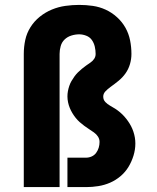

<svg xmlns="http://www.w3.org/2000/svg" viewBox="-20 -763 640 783"><path d="M77 0V-543Q77 -572 83 -600Q89 -628 104.5 -652.5Q120 -677 142.5 -695Q165 -713 191.5 -724Q218 -735 246.5 -739Q275 -743 303 -743Q331 -743 358.5 -739Q386 -735 411 -723.5Q436 -712 457 -693Q478 -674 491.5 -650Q505 -626 510.5 -598.5Q516 -571 516 -543Q516 -522 510 -501.5Q504 -481 492 -464Q480 -447 463.5 -433.5Q447 -420 430 -408L429 -407Q419 -400 410 -390.5Q401 -381 401 -369Q401 -356 409.5 -347Q418 -338 429 -332Q440 -326 450 -319.5Q460 -313 469.5 -305Q479 -297 487 -288Q495 -279 502 -269Q509 -259 514.5 -248.5Q520 -238 524 -226Q528 -214 530 -202Q532 -190 532 -178Q532 -153 524.5 -128.5Q517 -104 504 -82.5Q491 -61 471.5 -44.5Q452 -28 429 -18Q406 -8 381 -4Q356 0 331 0H255V-120H331Q343 -120 354 -125Q365 -130 372 -139.5Q379 -149 382.5 -160.5Q386 -172 386 -184Q386 -196 379.5 -206Q373 -216 363 -223Q353 -230 343 -236.5Q333 -243 323.5 -250Q314 -257 305 -265Q296 -273 288.5 -282.5Q281 -292 275 -302Q269 -312 264.5 -323Q260 -334 257.5 -346Q255 -358 255 -370Q255 -381 257 -391.5Q259 -402 262.5 -412.5Q266 -423 271.5 -432.5Q277 -442 283.5 -451Q290 -460 297.5 -467.5Q305 -475 313.5 -482Q322 -489 331 -495.5Q340 -502 349 -508Q358 -514 364 -523Q370 -532 370 -543Q370 -558 366.5 -573Q363 -588 354.5 -600Q346 -612 331.5 -617.5Q317 -623 303 -623Q287 -623 271 -618Q255 -613 243.5 -602Q232 -591 227.5 -575Q223 -559 223 -543V0Z"/></svg>

Font: Iosevka SS04 Heavy Extended
Style: Regular
Weight: 900
Width: 7
Monospace: yes
Designer: Belleve Invis
Foundry: Belleve Invis
Version: Version 19.0.0; ttfautohint (v1.8.4)